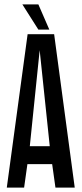

<svg xmlns="http://www.w3.org/2000/svg" viewBox="-20 -856 373 876"><path d="M155 -836H82L155 -721H205ZM106 -700 11 0H90L105 -107H218L233 0H321L227 -700ZM161 -627 207 -189H116Z"/></svg>

Font: Queering
Style: Regular
Weight: 400
Designer: Adam Naccarato
Foundry: adamnac
Version: Version 2.000;hotconv 1.0.109;makeotfexe 2.5.65596